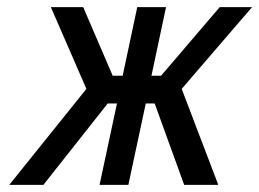

<svg xmlns="http://www.w3.org/2000/svg" viewBox="-20 -520 729 540"><path d="M366 -500 325 -307H297L214 -500H123L223 -270L6 0H102L283 -229H309L260 0H341L390 -229H415L498 0H594L491 -270L689 -500H598L433 -307H406L447 -500Z"/></svg>

Font: LT Wave Mono
Style: Italic
Weight: 400
Designer: Daniel Lyons
Version: Version 2.5 (Glyphs App)